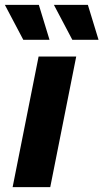

<svg xmlns="http://www.w3.org/2000/svg" viewBox="-33 -771 426 791"><path d="M126 -538H281L174 0H19ZM-13 -751H127L171 -607H63ZM189 -751H329L373 -607H265Z"/></svg>

Font: Idrija
Style: Bold Italic
Weight: 700
Italic angle: -11.3°
Designer: Julieta Ulanovsky
Foundry: Julieta Ulanovsky
Version: Version 7.200